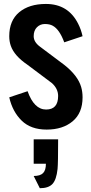

<svg xmlns="http://www.w3.org/2000/svg" viewBox="-20 -654 466 982"><path d="M121.1 -187.5Q154.3 -93.8 215.8 -93.8Q277.3 -93.8 277.3 -163.1Q277.3 -199.7 246.1 -228.5L121.1 -322.3Q52.7 -368.7 35.2 -419.9Q27.3 -442.4 27.3 -468.8Q27.3 -548.8 78.1 -591.3Q128.9 -633.8 214.8 -633.8Q329.1 -633.8 379.9 -532.2Q394.5 -503.9 402.3 -468.8L308.6 -437.5Q284.2 -503.9 249.5 -522.5Q233.9 -531.2 209.5 -531.2Q185.5 -531.2 168.9 -514.6Q152.3 -498 152.3 -468.8Q152.3 -439.5 183.6 -416L308.6 -322.3Q377.9 -267.6 395 -209.5Q402.3 -184.6 402.3 -156.2Q402.3 -76.2 351.6 -33.7Q300.8 8.8 218.8 8.8Q137.7 8.8 90.8 -37.1Q43.9 -83 27.3 -156.2ZM152.3 58.6H277.3Q277.3 180.7 274.4 210Q268.6 265.6 248 287.1Q228 308.6 183.6 308.6L152.3 246.1Q185.5 246.1 200.2 231.4Q214.8 216.8 214.8 183.6H152.3Z"/></svg>

Font: Oswald
Style: Book
Weight: 400
Designer: vernon adams
Foundry: vernon adams
Version: Version 1.000